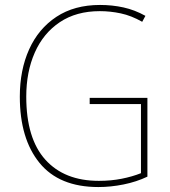

<svg xmlns="http://www.w3.org/2000/svg" viewBox="-20 -811 687 775"><path d="M342 -416H575V-98Q531 -77 479 -66.5Q427 -56 377 -56Q219 -56 139.5 -153.5Q60 -251 60 -421Q60 -528 97.5 -611.5Q135 -695 207.5 -743Q280 -791 384 -791Q433 -791 478.5 -781Q524 -771 567 -747L554 -723Q510 -748 467.5 -757Q425 -766 383 -766Q288 -766 221.5 -721.5Q155 -677 120.5 -599Q86 -521 86 -421Q86 -252 163 -166.5Q240 -81 379 -81Q428 -81 471 -89.5Q514 -98 549 -112V-391H342Z"/></svg>

Font: Noto Sans Malayalam UI SemiCondensed Thin
Style: Regular
Weight: 100
Width: 4
Designer: Jelle Bosma - Monotype Design Team
Foundry: Monotype Imaging Inc.
Version: Version 2.104; ttfautohint (v1.8.4.7-5d5b)